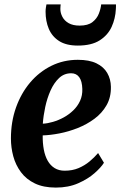

<svg xmlns="http://www.w3.org/2000/svg" viewBox="-20 -839 547 870"><path d="M451 -101.5Q438 -80.5 408.2 -54.2Q378.5 -28 334.2 -8.5Q290 11 233 11Q177 11 138 -7.8Q99 -26.5 75 -58.8Q51 -91 40.2 -130.8Q29.5 -170.5 29.5 -211.5Q29.5 -287 52.5 -351.8Q75.5 -416.5 116.5 -465Q157.5 -513.5 212.8 -540.8Q268 -568 332.5 -568Q384.5 -568 417.2 -552Q450 -536 466 -508.2Q482 -480.5 482.5 -446Q483.5 -398.5 463 -362.5Q442.5 -326.5 408.2 -301Q374 -275.5 332.5 -259Q291 -242.5 249.5 -234.5Q208 -226.5 173.5 -225.5Q173 -190.5 178.5 -161.2Q184 -132 196.2 -110.5Q208.5 -89 227.8 -77.2Q247 -65.5 273 -65.5Q308 -65.5 335.8 -77.2Q363.5 -89 385.5 -107.2Q407.5 -125.5 424.5 -145.5ZM302.5 -507Q270.5 -507 247.5 -485.2Q224.5 -463.5 209 -428.8Q193.5 -394 185 -354.2Q176.5 -314.5 174 -278.5Q195.5 -279.5 220.2 -286.8Q245 -294 268.8 -307Q292.5 -320 312 -338.8Q331.5 -357.5 342.8 -382Q354 -406.5 353 -436Q352 -471.5 339 -489.2Q326 -507 302.5 -507ZM332.5 -632.5Q280 -632.5 248 -653Q216 -673.5 201.2 -708.2Q186.5 -743 186.5 -786Q186.5 -796 188 -804.8Q189.5 -813.5 190.5 -819H255Q254.5 -814.5 254 -809.5Q253.5 -804.5 253.5 -798.5Q253.5 -780 262.8 -762.5Q272 -745 291.2 -734Q310.5 -723 341 -723Q378.5 -723 398.8 -738.8Q419 -754.5 427.8 -777Q436.5 -799.5 438.5 -819H505.5Q505.5 -814.5 505.5 -809.2Q505.5 -804 505 -798Q503 -755 485.8 -717.2Q468.5 -679.5 431.5 -656Q394.5 -632.5 332.5 -632.5Z"/></svg>

Font: Merriweather 24pt
Style: Bold Italic
Weight: 700
Italic angle: -7.8°
Designer: Eben Sorkin
Foundry: Eben Sorkin
Version: Version 2.101